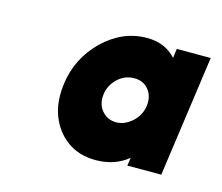

<svg xmlns="http://www.w3.org/2000/svg" viewBox="-58 -780 530 459"><g transform="rotate(15 207.0 -550.0)"><path d="M330 -700 327 -677Q300 -707 255 -707Q195 -707 147 -661Q100 -615 91 -550Q82 -483 116 -438Q151 -393 211 -393Q258 -393 291 -420L288 -400H372L414 -700ZM251 -606Q273 -606 286 -590Q299 -574 296 -550Q293 -527 275 -510Q256 -493 235 -493Q213 -493 199 -510Q186 -526 189 -550Q192 -573 210 -590Q227 -606 251 -606Z"/></g></svg>

Font: Unageo
Style: Black-Italic
Weight: 900
Designer: Richard Sepsi
Foundry: Richard Sepsi
Version: Version 2.000